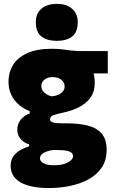

<svg xmlns="http://www.w3.org/2000/svg" viewBox="-20 -768 594 994"><path d="M235.5 205.5Q178.5 205.5 139.8 196.2Q101 187 78 171Q55 155 45 134.5Q35 114 35 91.5Q35 59 51.2 38.5Q67.5 18 89.8 6.5Q112 -5 130 -10V-21.5Q116.5 -24 102.8 -33.8Q89 -43.5 79.2 -59.2Q69.5 -75 69.5 -97Q69.5 -113.5 76.2 -129.5Q83 -145.5 97 -158.8Q111 -172 134 -180.5V-192.5Q114 -200 94.8 -212.8Q75.5 -225.5 59.5 -244.2Q43.5 -263 33.8 -288.2Q24 -313.5 24 -346.5Q24 -392.5 47 -430.8Q70 -469 119.5 -492.2Q169 -515.5 248.5 -515.5Q279 -515.5 301.5 -512.5Q324 -509.5 348.5 -506.5Q373 -503.5 410.5 -503.5H538V-388Q493 -388 453 -388Q413 -388 371 -388L419 -459Q444.5 -438 457.5 -408Q470.5 -378 470.5 -339.5Q470.5 -293.5 448 -262.5Q425.5 -231.5 388.8 -213Q352 -194.5 309 -185.5Q273 -178 256 -171.5Q239 -165 239 -150.5Q239 -142 246.2 -137.5Q253.5 -133 268.8 -131.2Q284 -129.5 308 -129.5H327Q387.5 -129.5 433.8 -118Q480 -106.5 506 -77Q532 -47.5 532 7Q532 62.5 505.8 100.8Q479.5 139 435.5 162Q391.5 185 339.2 195.2Q287 205.5 235.5 205.5ZM261 87.5Q294 87.5 315.8 79.5Q337.5 71.5 348 60.8Q358.5 50 358.5 41.5Q358.5 32 351.8 24.5Q345 17 326.5 12.8Q308 8.5 271.5 8.5H257.5Q241.5 10 225 15.2Q208.5 20.5 197.8 29.5Q187 38.5 187 51.5Q187 59 191.5 65.5Q196 72 205 77Q214 82 228 84.8Q242 87.5 261 87.5ZM247.5 -269.5Q259 -270 270.8 -273.5Q282.5 -277 292.5 -283.2Q302.5 -289.5 308.5 -298.8Q314.5 -308 314.5 -320Q314.5 -335.5 306 -346.5Q297.5 -357.5 283.5 -363.2Q269.5 -369 252 -369Q236 -369 222.8 -363.2Q209.5 -357.5 201.8 -347Q194 -336.5 194 -323Q194 -309.5 201.2 -298.5Q208.5 -287.5 220.8 -280Q233 -272.5 247.5 -269.5ZM273.5 -556.5Q224 -556.5 194.8 -579Q165.5 -601.5 165.5 -653.5Q165.5 -698.5 194.8 -723.2Q224 -748 274.5 -748Q325 -748 353.8 -722.2Q382.5 -696.5 382.5 -653.5Q382.5 -601.5 353.5 -579Q324.5 -556.5 273.5 -556.5Z"/></svg>

Font: Commissioner Thin ExtraBold
Style: Regular
Weight: 800
Version: Version 1.000